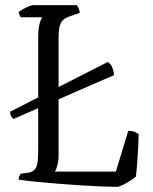

<svg xmlns="http://www.w3.org/2000/svg" viewBox="-20 -724 593 744"><path d="M32 -263Q25 -269 22 -276Q19 -283 19 -291L398 -484Q410 -476 415.5 -461.5Q421 -447 422 -433ZM434 0Q410 0 372 -1.5Q334 -3 289.5 -6Q245 -9 200 -12.5Q155 -16 116.5 -20Q78 -24 52 -28Q52 -35 55 -41.5Q58 -48 60 -51L85 -54Q102 -56 111.5 -64Q121 -72 124.5 -90Q128 -108 128 -140V-582Q128 -605 131 -621Q134 -637 138 -646Q142 -655 144 -657H61Q58 -660 55.5 -666.5Q53 -673 52 -676Q57 -682 68 -688Q79 -694 90.5 -699Q102 -704 107 -704H277Q281 -700 284.5 -692.5Q288 -685 289 -674L251 -661Q233 -655 223.5 -645.5Q214 -636 210.5 -619.5Q207 -603 207 -574V-121Q207 -99 202 -82Q197 -65 193 -59H429L477 -217Q493 -217 502.5 -212.5Q512 -208 517 -205Q517 -183 515.5 -154.5Q514 -126 512 -97Q510 -68 507 -40Q499 -33 485 -24Q471 -15 457 -8Q443 -1 434 0Z"/></svg>

Font: Texturina Medium 12pt ExtraLight
Style: Regular
Weight: 250
Version: Version 1.002